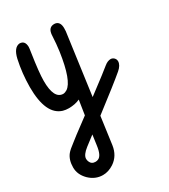

<svg xmlns="http://www.w3.org/2000/svg" viewBox="-194 -510 861 978"><g transform="rotate(-30 236.5 -21.5)"><path d="M83 -418.5Q114.3 -418 115.2 -380.4Q115.2 -373 111.3 -348.6Q94.7 -239.7 94.7 -190.9Q94.7 -85.4 148.4 -84.5Q160.2 -85.4 170.9 -92.3Q216.3 -121.6 239.3 -279.8Q245.1 -320.8 247.6 -371.1Q248 -376 248 -377Q248.5 -380.4 249 -383.3Q254.9 -416 285.6 -416Q291.5 -416 297.4 -414.1Q319.3 -406.2 319.3 -372.1Q319.3 -368.2 318.8 -361.3Q318.8 -356.9 318.8 -355.5L269.5 4.4Q387.2 -84 408.2 -102.1Q427.2 -117.7 445.8 -117.7Q452.1 -117.7 459 -113.8Q473.1 -104.5 473.1 -88.9Q472.7 -65.9 446.3 -43.5Q397 -1.5 255.9 106.4L233.9 267.1Q225.6 324.7 181.2 354.5Q149.9 375 117.2 375Q72.3 375 37.6 341.3Q3.9 307.6 3.9 265.6Q3.9 221.2 25.9 193.4Q37.1 179.2 71.3 153.8Q75.7 148.9 188.5 65.4Q194.8 21.5 201.7 -20Q173.3 -6.8 136.2 -6.8Q118.7 -6.8 103 -11.2Q17.6 -37.1 17.6 -199.2Q18.1 -279.8 34.7 -356Q48.3 -415 83 -418.5ZM164.6 228.5Q164.6 228.5 172.9 168.5Q122.6 206.5 118.7 210Q83.5 237.3 83 259.8Q83 268.1 85.9 275.9Q94.2 297.4 117.2 297.4Q126 297.4 132.8 294.4Q157.2 285.2 164.6 228.5Z"/></g></svg>

Font: Vibur
Style: Medium
Weight: 400
Version: Version 1.004